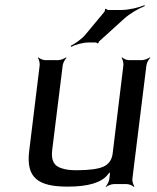

<svg xmlns="http://www.w3.org/2000/svg" viewBox="-20 -719 613 750"><path d="M245 10C325 10 377 -6 401 -37C404 -42 412 -47 413 -51L410 -53C408 -49 410 -41 409 -36L407 -20C406 -11 399 4 393 9L395 11C400 6 416 0 425 0H475C484 0 498 6 503 11L505 9C501 4 496 -11 497 -20L552 -464C553 -473 561 -488 567 -493L565 -495C559 -490 543 -484 534 -484H484C475 -484 461 -490 457 -495L455 -493C459 -488 463 -473 462 -464L420 -119C417 -94 404 -77 384 -68C364 -59 329 -54 279 -54C256 -54 238 -56 223 -61C190 -70 179 -93 184 -134L225 -464C226 -473 234 -488 240 -493L238 -495C232 -490 216 -484 207 -484H157C148 -484 134 -490 130 -495L128 -493C132 -488 136 -473 135 -464L94 -129C81 -23 130 10 245 10ZM454 -680H403C400 -680 395 -683 394 -685L390 -683C391 -681 389 -674 387 -672L313 -583C298 -565 271 -547 256 -540L258 -536C273 -544 303 -553 325 -553H354C356 -553 361 -551 360 -549L365 -551C364 -552 366 -557 369 -559L465 -646C488 -667 524 -687 545 -695V-699C524 -690 484 -680 454 -680Z"/></svg>

Font: Gamestation Storm Oblique 
Style: Italic
Weight: 400
Designer: Jonas Hecksher
Foundry: Jonas Hecksher, Playtypeª, e-types AS
Version: Version 1.003